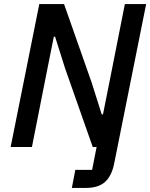

<svg xmlns="http://www.w3.org/2000/svg" viewBox="-20 -718 734 938"><path d="M136 0H32L172 -698H293L428 -314L477 -159H483L514 -314L590 -698H694L538 80Q526 141 493.5 170.5Q461 200 401 200H331L348 112H430L452 0H433L298 -384L249 -539H243L212 -384Z"/></svg>

Font: IBM Plex Sans Medium
Style: Italic
Weight: 500
Italic angle: -11.31°
Designer: Mike Abbink, Paul van der Laan, Pieter van Rosmalen
Foundry: Bold Monday
Version: Version 3.201